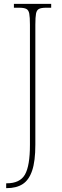

<svg xmlns="http://www.w3.org/2000/svg" viewBox="-20 -734 323 994"><path d="M12 240V215H15Q83 215 109 170Q135 125 135 16V-606Q135 -645 131.5 -663.5Q128 -682 116 -688Q104 -694 79 -694H52V-714H245V-694H219Q194 -694 182 -688Q170 -682 166.5 -663.5Q163 -645 163 -606V15Q163 100 146.5 149Q130 198 97.5 219Q65 240 15 240Z"/></svg>

Font: Noto Serif Ethiopic Condensed Thin
Style: Regular
Weight: 100
Width: 3
Designer: Monotype Design Team
Foundry: Monotype Imaging Inc.
Version: Version 2.102; ttfautohint (v1.8.4.7-5d5b)